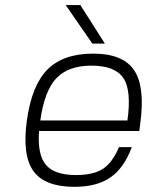

<svg xmlns="http://www.w3.org/2000/svg" viewBox="-20 -719 584 749"><path d="M132.3 -208Q125.5 -116.2 158.9 -76.2Q192.4 -36.1 276.9 -36.1Q343.3 -36.1 380.6 -59.8Q418 -83.5 444.3 -145H494.1Q463.9 -63.5 410.9 -26.9Q357.9 9.8 270.5 9.8Q154.3 9.8 110.1 -52Q65.9 -113.8 85 -250Q104 -386.7 165.5 -448.2Q227.1 -509.8 343.8 -509.8Q460.4 -509.8 503.7 -444.3Q546.9 -378.9 526.9 -234.9L523.4 -208ZM477.1 -249Q493.7 -367.2 460.9 -415Q428.2 -462.9 336.9 -462.9Q246.1 -462.9 199.7 -413.6Q153.3 -364.3 137.2 -249ZM389.2 -548.8H340.3L236.3 -699.2H293.5Z"/></svg>

Font: Fivo Sans Light
Style: Regular
Weight: 300
Designer: Alexander Slobzheninov
Foundry: Alexander Slobzheninov
Version: 1.0